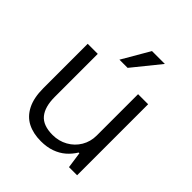

<svg xmlns="http://www.w3.org/2000/svg" viewBox="-203 -857 995 995"><g transform="rotate(45 294.5 -360.0)"><path d="M443.8 -88.9 442.4 -217.8V-520.5H516.1V0H456.5ZM278.3 -57.6Q323.7 -57.6 361.3 -78.6Q398.9 -99.6 420.7 -136.2Q442.4 -172.9 442.4 -217.8L443.8 -88.9H438.5Q420.4 -59.6 395.3 -37.8Q370.1 -16.1 335.9 -3.9Q301.8 8.3 258.3 8.3Q202.1 8.3 160.9 -12.7Q119.6 -33.7 96.4 -79.3Q73.2 -125 73.2 -195.8V-520.5H147V-205.6Q147 -132.3 177.7 -95Q208.5 -57.6 278.3 -57.6ZM429.7 -729.5H335.4L247.6 -578.6H307.6Z"/></g></svg>

Font: Wand UI Pro
Style: Regular
Weight: 400
Designer: Andreas Faust
Version: Version 1.003;FEAKit 1.0